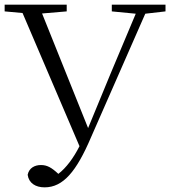

<svg xmlns="http://www.w3.org/2000/svg" viewBox="-22 -745 741 826"><path d="M459 -696 562 -686 454 -429 357 -194 159 -687 265 -696V-725H-2V-696L75 -689L320 -116C294 -65 263 -23 229 3C199 -25 180 -35 154 -35C128 -35 103 -23 97 7C102 43 131 61 170 61C250 61 307 -8 369 -153L603 -686L690 -696V-725H459Z"/></svg>

Font: Noto Serif CJK SC Light
Style: Regular
Weight: 300
Designer: Ryoko NISHIZUKA 西塚涼子 (kana & ideographs); Frank Grießhammer (Latin, Greek & Cyrillic); Wenlong ZHANG 张文龙 (bopomofo); San
Foundry: Adobe
Version: Version 2.001;hotconv 1.1.0;makeotfexe 2.6.0